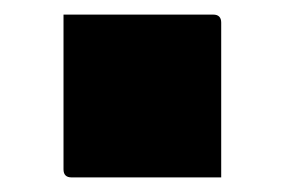

<svg xmlns="http://www.w3.org/2000/svg" viewBox="-20 -240 390 263"><path d="M283 3H78Q67 3 67 -8V-220H272Q283 -220 283 -209Z"/></svg>

Font: Recursive Sn Lnr St Blk
Style: Regular
Weight: 900
Version: Version 1.079;hotconv 1.0.112;makeotfexe 2.5.65598; ttfautoh